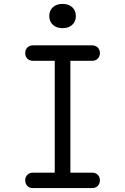

<svg xmlns="http://www.w3.org/2000/svg" viewBox="-20 -962 640 982"><path d="M340 -79H451Q469 -79 480 -68Q491 -57 491 -40Q491 -22 480 -11Q469 0 451 0H149Q131 0 120 -11Q109 -22 109 -40Q109 -57 120 -68Q131 -79 149 -79H260V-651H149Q131 -651 120 -662Q109 -673 109 -690Q109 -708 120 -719Q131 -730 149 -730H451Q469 -730 480 -719Q491 -708 491 -690Q491 -673 480 -662Q469 -651 451 -651H340ZM300 -818Q269 -818 250.5 -835Q232 -852 232 -880Q232 -908 250.5 -925Q269 -942 300 -942Q331 -942 349.5 -925Q368 -908 368 -880Q368 -852 349.5 -835Q331 -818 300 -818Z"/></svg>

Font: Maple Mono NL Light
Style: Regular
Weight: 300
Monospace: yes
Designer: subframe7536
Version: Version 7.000